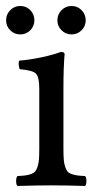

<svg xmlns="http://www.w3.org/2000/svg" viewBox="-28 -614 319 636"><path d="M182.1 -319.8V-122.1Q182.1 -100.6 183.1 -86.9Q184.1 -73.2 187.5 -62.7Q190.9 -52.2 194.8 -46.9Q198.7 -41.5 208.3 -37.8Q217.8 -34.2 227.3 -33Q236.8 -31.7 253.9 -30.8Q258.3 -26.4 258.3 -14.4Q258.3 -2.4 253.9 2Q187.5 0 142.1 0Q96.2 0 29.8 2Q25.4 -2.4 25.4 -14.4Q25.4 -26.4 29.8 -30.8Q46.9 -31.7 56.4 -33Q65.9 -34.2 75.4 -37.8Q85 -41.5 89.1 -46.9Q93.3 -52.2 96.7 -62.7Q100.1 -73.2 101.1 -86.9Q102.1 -100.6 102.1 -122.1V-319.8Q102.1 -358.9 91.1 -370.1Q80.1 -381.3 37.1 -384.8Q31.7 -400.9 35.2 -413.1Q71.8 -416 111.3 -424.6Q150.9 -433.1 172.9 -441.9Q186 -441.9 186 -435.1Q182.1 -389.6 182.1 -319.8ZM5.9 -513.7Q-7.8 -527.3 -7.8 -546.9Q-7.8 -566.4 5.9 -580.3Q19.5 -594.2 39.1 -594.2Q58.6 -594.2 72.3 -580.3Q85.9 -566.4 85.9 -546.9Q85.9 -527.3 72.3 -513.7Q58.6 -500 39.1 -500Q19.5 -500 5.9 -513.7ZM175.8 -513.7Q162.1 -527.3 162.1 -546.9Q162.1 -566.4 175.8 -580.3Q189.5 -594.2 209 -594.2Q228.5 -594.2 242.2 -580.3Q255.9 -566.4 255.9 -546.9Q255.9 -527.3 242.2 -513.7Q228.5 -500 209 -500Q189.5 -500 175.8 -513.7Z"/></svg>

Font: Common Serif
Style: Regular
Weight: 400
Designer: Philipp H. Poll, Khaled Hosny
Foundry: Stefan Peev, Context Ltd.
Version: Version 1.026